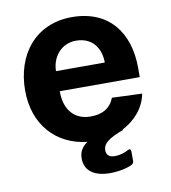

<svg xmlns="http://www.w3.org/2000/svg" viewBox="-78 -595 727 818"><g transform="rotate(-10 285.5 -185.5)"><path d="M528 -225V-265C528 -420 445 -527 287 -527C129 -527 37 -408 37 -253C37 -105 127 -7 260 8C232 28 224 50 224 74C224 127 265 156 333 156C374 156 413 146 429 137C435 133 438 129 438 123V82C438 71 434 67 423 73C408 81 390 88 365 88C341 88 329 77 329 56C329 29 351 9 422 -17H416C471 -45 514 -92 526 -154L396 -159C378 -114 343 -96 293 -96C223 -96 181 -145 182 -225ZM181 -312C181 -369 220 -425 287 -425C357 -425 392 -375 392 -312Z"/></g></svg>

Font: United Sans
Style: Bold
Weight: 700
Designer: Pablo Impallari, Rodrigo Fuenzalida (Modified by Dan O. Williams)
Version: Version 1.000;PS 001.000;hotconv 1.0.88;makeotf.lib2.5.64775